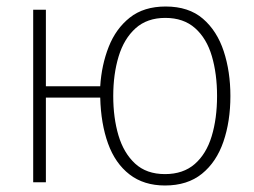

<svg xmlns="http://www.w3.org/2000/svg" viewBox="-20 -560 782 590"><path d="M688 -265Q688 -187 666.5 -124.5Q645 -62 600.5 -26Q556 10 487 10Q422 10 378 -24Q334 -58 312 -119Q290 -180 288 -260H121V0H82V-530H121V-295H288Q292 -360 314 -416Q336 -472 379 -506Q422 -540 489 -540Q560 -540 603.5 -502.5Q647 -465 667.5 -402.5Q688 -340 688 -265ZM328 -265Q328 -198 344 -144Q360 -90 395 -57.5Q430 -25 487 -25Q543 -25 578.5 -56Q614 -87 630.5 -141.5Q647 -196 647 -265Q647 -333 631 -387.5Q615 -442 579.5 -473.5Q544 -505 488 -505Q432 -505 396.5 -473Q361 -441 344.5 -386.5Q328 -332 328 -265Z"/></svg>

Font: Noto Sans Disp ExtLt
Style: Regular
Weight: 200
Designer: Monotype Design Team
Foundry: Monotype Imaging Inc.
Version: Version 2.000;GOOG;noto-source:20170915:90ef993387c0